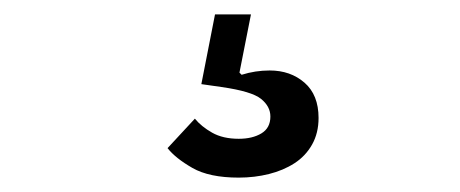

<svg xmlns="http://www.w3.org/2000/svg" viewBox="-20 -40 640 267"><path d="M312 207Q271 207 247.5 193.5Q224 180 213 166L251 125Q260 136 275 144.5Q290 153 312 153Q331 153 343.5 145.5Q356 138 356 122Q356 108 343 97.5Q330 87 288 81L260 77L279 -20H329L313 61L316 64Q335 58 355 58Q384 58 403.5 75Q423 92 423 124Q423 145 414 161Q405 177 389.5 187Q374 197 354 202Q334 207 312 207Z"/></svg>

Font: IBM Plex Mono
Style: Regular
Weight: 400
Monospace: yes
Designer: Mike Abbink, Paul van der Laan, Pieter van Rosmalen
Foundry: Bold Monday
Version: Version 2.3